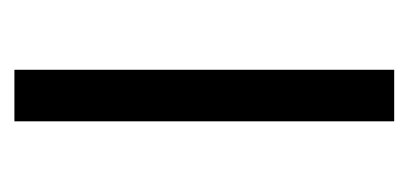

<svg xmlns="http://www.w3.org/2000/svg" viewBox="-174 -406 580 273"><g transform="rotate(-90 116.5 -270.0)"><path d="M80 0V-540H153.3V0Z"/></g></svg>

Font: Vela Sans GX ExtLt
Style: Regular
Weight: 200
Designer: Principal design: Mikhail Sharanda - project Manrope.
Design modification: Ravid Balaliev
Foundry: Mikhail Sharanda
Version: Version 1.001